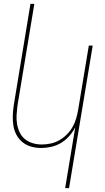

<svg xmlns="http://www.w3.org/2000/svg" viewBox="-20 -755 540 990"><path d="M316 215 368 -99Q356 -75 337 -53.5Q318 -32 294.5 -18Q271 -4 244.5 2Q218 8 192 8Q165 8 140.5 1Q116 -6 96.5 -21.5Q77 -37 65 -59.5Q53 -82 49 -107.5Q45 -133 46 -159.5Q47 -186 51 -213L137 -735H157L70 -210Q67 -186 65.5 -162Q64 -138 68 -115Q72 -92 82 -71.5Q92 -51 109.5 -37Q127 -23 149.5 -16.5Q172 -10 196 -10Q218 -10 241.5 -15Q265 -20 286 -32Q307 -44 324.5 -61.5Q342 -79 354 -100Q366 -121 372.5 -143.5Q379 -166 383 -189L438 -520H458L336 215Z"/></svg>

Font: Iosevka Thin
Style: Italic
Weight: 100
Italic angle: -9°
Monospace: yes
Designer: Belleve Invis
Foundry: Belleve Invis
Version: Version 32.5.0; ttfautohint (v1.8.4)